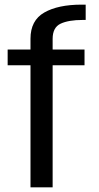

<svg xmlns="http://www.w3.org/2000/svg" viewBox="-20 -808 426 828"><path d="M111.5 0H207V-526.5H344.5V-594.5H207V-640.5Q207 -689.5 241.2 -705.8Q275.5 -722 337 -722H349.5V-788H332Q230.5 -788 171 -754Q111.5 -720 111.5 -641V-594.5H13V-526.5H111.5Z"/></svg>

Font: Anybody SemiCondensed
Style: Regular
Weight: 400
Width: 4
Version: Version 1.113;gftools[0.9.25]